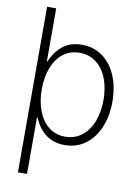

<svg xmlns="http://www.w3.org/2000/svg" viewBox="-98 -772 751 1035"><g transform="rotate(10 278.0 -254.0)"><path d="M124 -707V-418H127.9Q148.9 -470.2 190.2 -504.2Q231.4 -538.1 295.9 -538.1Q359.4 -538.1 408 -503.4Q456.5 -468.8 483.2 -406.5Q509.8 -344.2 509.8 -263.7Q509.8 -183.6 482.9 -121.1Q456.1 -58.6 407.7 -23.9Q359.4 10.7 296.9 10.7Q232.4 10.7 189.9 -23.4Q147.5 -57.6 127.9 -110.4H124V199.2H74.2V-707ZM291 -493.2Q238.8 -493.2 200.9 -463.9Q163.1 -434.6 143.1 -382.8Q123 -331.1 123 -264.6Q123 -198.2 143.3 -145.8Q163.6 -93.3 201.4 -63.7Q239.3 -34.2 291 -34.2Q343.3 -34.2 381.8 -64.2Q420.4 -94.2 440.7 -146.7Q460.9 -199.2 460.9 -264.6Q460.9 -329.6 440.9 -381.6Q420.9 -433.6 382.3 -463.4Q343.8 -493.2 291 -493.2Z"/></g></svg>

Font: Pretendard GOV ExtraLight
Style: Regular
Weight: 200
Designer: Base glyphs from Inter by Rasmus Andersson; Hangeul glyphs from Noto Sans CJK(Source Han Sans) by Jang Soo-young and Kan
Foundry: Kil Hyung-jin
Version: Version 1.309